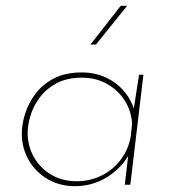

<svg xmlns="http://www.w3.org/2000/svg" viewBox="-20 -635 585 660"><path d="M238 5Q185 5 143.5 -19.5Q102 -44 78.5 -85Q55 -126 55 -177Q55 -207 66 -243Q77 -279 101 -311.5Q125 -344 164.5 -365Q204 -386 261 -386Q306 -386 343 -369Q380 -352 405.5 -322.5Q431 -293 442 -255L437 -243L458 -378H473L428 0H409L423 -120L424 -105Q411 -81 391.5 -61Q372 -41 348 -26Q324 -11 296 -3Q268 5 238 5ZM243 -12Q290 -12 330 -32Q370 -52 396.5 -88Q423 -124 430 -170L434 -211Q431 -255 408 -290.5Q385 -326 347 -347Q309 -368 262 -368Q210 -368 174 -348.5Q138 -329 116 -299Q94 -269 84.5 -236.5Q75 -204 75 -179Q75 -133 96.5 -95Q118 -57 156 -34.5Q194 -12 243 -12ZM417 -615 310 -482H291L395 -615Z"/></svg>

Font: Josefin Sans Thin Thin
Style: Italic
Weight: 250
Italic angle: -7°
Version: Version 2.000